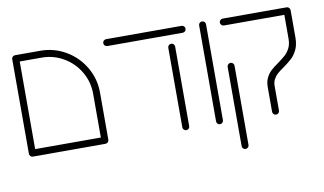

<svg xmlns="http://www.w3.org/2000/svg" viewBox="-70 -671 1634 967"><g transform="rotate(-10 747.0 -187.5)"><path d="M35.2 -501.1H70.4V-17.8H35.2ZM441.5 -17.8H406.3V-259.3Q406.3 -320 376.1 -371.5Q345.9 -423 294.4 -453.1Q243 -483.3 182.2 -483.3H52.6Q45.2 -483.3 40.2 -488.5Q35.2 -493.7 35.2 -501.1Q35.2 -508.5 40.4 -513.5Q45.6 -518.5 52.6 -518.5H182.2Q252.2 -518.5 311.9 -483.5Q371.5 -448.5 406.5 -388.9Q441.5 -329.3 441.5 -259.3ZM35.2 -17.8Q35.2 -25.2 40.4 -30.2Q45.6 -35.2 52.6 -35.2H423.7Q431.1 -35.2 436.3 -30Q441.5 -24.8 441.5 -17.8Q441.5 -10.4 436.3 -5.2Q431.1 0 423.7 0H52.6Q45.2 0 40.2 -5.2Q35.2 -10.4 35.2 -17.8Z M500.7 -501.1Q500.7 -508.1 505.9 -513.3Q511.1 -518.5 518.5 -518.5H904.1Q911.5 -518.5 916.5 -513.5Q921.5 -508.5 921.5 -501.1Q921.5 -493.7 916.5 -488.5Q911.5 -483.3 904.1 -483.3H518.5Q511.1 -483.3 505.9 -488.5Q500.7 -493.7 500.7 -501.1ZM819.3 -14.4V-421.1Q819.3 -428.5 824.4 -433.7Q829.6 -438.9 836.7 -438.9Q844.1 -438.9 849.3 -433.7Q854.4 -428.5 854.4 -421.1V-14.4Q854.4 -7 849.3 -2Q844.1 3 836.7 3Q829.6 3 824.4 -2.2Q819.3 -7.4 819.3 -14.4Z M991.9 -14.4V-505.2Q991.9 -512.6 997 -517.6Q1002.2 -522.6 1009.3 -522.6Q1016.7 -522.6 1021.9 -517.4Q1027 -512.2 1027 -505.2V-14.4Q1027 -7.4 1021.9 -2.2Q1016.7 3 1009.3 3Q1002.2 3 997 -2.2Q991.9 -7.4 991.9 -14.4Z M1278.1 -13.3V-138.9Q1278.1 -166.7 1288 -186.7Q1297.8 -206.7 1312.2 -220Q1326.7 -233.3 1351.1 -250.4Q1375.2 -267.8 1389.6 -280.9Q1404.1 -294.1 1413.9 -313.9Q1423.7 -333.7 1423.7 -361.5V-500.7Q1423.7 -508.1 1428.9 -513.3Q1434.1 -518.5 1441.5 -518.5Q1448.5 -518.5 1453.7 -513.3Q1458.9 -508.1 1458.9 -500.7V-361.5Q1458.9 -325.2 1447 -300Q1435.2 -274.8 1418.7 -259.3Q1402.2 -243.7 1375.2 -224.4Q1354.1 -210 1341.9 -199.3Q1329.6 -188.5 1321.5 -173.5Q1313.3 -158.5 1313.3 -138.9V-13.3Q1313.3 -5.9 1308.3 -0.7Q1303.3 4.4 1295.9 4.4Q1288.5 4.4 1283.3 -0.7Q1278.1 -5.9 1278.1 -13.3ZM1097 130.4V-274.4Q1097 -281.9 1102.2 -287Q1107.4 -292.2 1114.4 -292.2Q1121.9 -292.2 1127 -287Q1132.2 -281.9 1132.2 -274.4V130.4Q1132.2 137.8 1127 143Q1121.9 148.1 1114.4 148.1Q1107 148.1 1102 143Q1097 137.8 1097 130.4ZM1097 -500.7Q1097 -508.1 1102.2 -513.3Q1107.4 -518.5 1114.4 -518.5H1439.6Q1447 -518.5 1452.2 -513.3Q1457.4 -508.1 1457.4 -500.7Q1457.4 -493.7 1452.2 -488.5Q1447 -483.3 1439.6 -483.3H1114.4Q1107.4 -483.3 1102.2 -488.5Q1097 -493.7 1097 -500.7Z"/></g></svg>

Font: 26F Galaxy Hebrew Light
Style: Regular
Weight: 300
Designer: C₂₉H₂₅N₃O₅
Version: Version 1.000